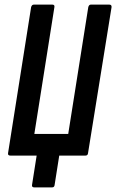

<svg xmlns="http://www.w3.org/2000/svg" viewBox="-20 -675 504 833"><path d="M129 138Q117 138 119 127L139 0H25Q13 0 15 -11L115 -644Q118 -655 127 -655H207Q218 -655 216 -644L129 -94H276L363 -644Q366 -655 374 -655H454Q465 -655 464 -644L362 -11Q361 0 351 0H237L217 127Q216 138 206 138Z"/></svg>

Font: Sofia Sans Extra Condensed
Style: Bold Italic
Weight: 700
Italic angle: -9°
Designer: Botio Nikoltchev, Ani Petrova
Foundry: lettersoup
Version: Version 4.101